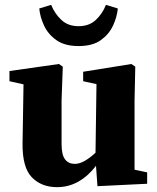

<svg xmlns="http://www.w3.org/2000/svg" viewBox="-20 -757 647 792"><path d="M382 11 376 -73Q344 -31 303.5 -8Q263 15 215 15Q151 15 111.5 -25.5Q72 -66 73 -165L77 -409L19 -422V-464L223 -493L239 -482L234 -343V-164Q234 -118 248.5 -99.5Q263 -81 288 -81Q309 -81 331.5 -94.5Q354 -108 374 -127L378 -410L323 -422V-461L522 -493L538 -482L535 -343V-57L587 -46V1ZM142 -722 191 -737Q206 -700 233.5 -674.5Q261 -649 304 -649Q348 -649 375.5 -675Q403 -701 417 -737L466 -722Q463 -688 446.5 -652Q430 -616 396 -591.5Q362 -567 304 -567Q247 -567 212.5 -591.5Q178 -616 161.5 -652Q145 -688 142 -722Z"/></svg>

Font: Source Serif 4
Style: Bold
Weight: 700
Designer: Frank Grießhammer
Foundry: Adobe
Version: Version 4.005;hotconv 1.1.0;makeotfexe 2.6.0